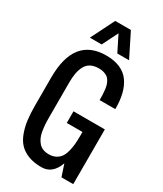

<svg xmlns="http://www.w3.org/2000/svg" viewBox="-271 -1219 1126 1326"><g transform="rotate(30 292.5 -556.0)"><path d="M296.9 -1058.6 234.4 -933.6H140.6L234.4 -1121.1H359.4L453.1 -933.6H359.4ZM296.9 -93.8Q328.1 -93.8 351.1 -106Q374 -118.2 387.5 -137.5Q400.9 -156.7 408.7 -186.5Q416.5 -216.3 419.2 -245.6Q421.9 -274.9 421.9 -312.5V-343.8H296.9V-436.5H546.9V0H453.1L421.9 -93.8Q385.3 8.8 296.9 8.8Q236.8 8.8 192.6 -8.3Q148.4 -25.4 120.6 -54.7Q92.8 -84 76.2 -129.4Q59.6 -174.8 53.2 -225.1Q46.9 -275.4 46.9 -340.8V-562.5Q46.9 -883.8 301.8 -883.8Q366.2 -883.8 412.6 -863.5Q459 -843.3 486.6 -804.4Q514.2 -765.6 526.9 -713.6Q539.6 -661.6 539.6 -593.8H414.6Q414.6 -619.6 413.8 -637.9Q413.1 -656.2 410.4 -677.2Q407.7 -698.2 403.1 -712.4Q398.4 -726.6 390.1 -740.7Q381.8 -754.9 369.9 -762.9Q357.9 -771 340.8 -776.1Q323.7 -781.2 301.8 -781.2Q263.7 -781.2 237.5 -767.3Q211.4 -753.4 197.5 -726.8Q183.6 -700.2 177.7 -668.2Q171.9 -636.2 171.9 -593.8V-312.5Q171.9 -281.2 173.8 -256.1Q175.8 -231 180.4 -204.8Q185.1 -178.7 194.1 -159.7Q203.1 -140.6 216.6 -125.2Q230 -109.9 250.2 -101.8Q270.5 -93.8 296.9 -93.8Z"/></g></svg>

Font: OswaldRegular
Style: Regular
Weight: 400
Designer: vernon adams
Foundry: vernon adams
Version: Version 1.000